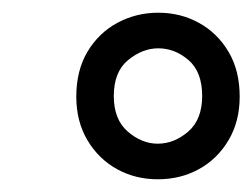

<svg xmlns="http://www.w3.org/2000/svg" viewBox="-20 -732 397 302"><path d="M228 -450Q193 -450 164 -466Q135 -482 117.5 -511.5Q100 -541 100 -580Q100 -621 117.5 -650.5Q135 -680 164.5 -696Q194 -712 229 -712Q264 -712 293 -696Q322 -680 339.5 -650.5Q357 -621 357 -580Q357 -541 339.5 -511.5Q322 -482 293 -466Q264 -450 228 -450ZM228 -506Q254 -506 276 -525Q298 -544 298 -581Q298 -619 276.5 -637.5Q255 -656 229 -656Q204 -656 181.5 -637.5Q159 -619 159 -581Q159 -544 181 -525Q203 -506 228 -506Z"/></svg>

Font: DM Sans Light
Style: Italic
Weight: 300
Italic angle: -10°
Designer: Colophon Foundry, Jonny Pinhorn
Foundry: Colophon Foundry
Version: Version 4.004;gftools[0.9.30]